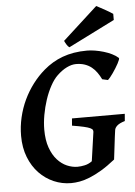

<svg xmlns="http://www.w3.org/2000/svg" viewBox="-58 -889 665 948"><g transform="rotate(-5 274.5 -415.0)"><path d="M546.4 -267.1Q520 -259.3 508.3 -248.8Q496.6 -238.3 495.1 -227.1Q493.2 -213.9 490.5 -193.4Q487.8 -172.9 485.4 -151.1Q482.9 -129.4 480.5 -110.6Q478 -91.8 477.1 -82.5Q439.9 -52.7 408.2 -33.9Q376.5 -15.1 349.4 -4.2Q322.3 6.8 299.1 11Q275.9 15.1 256.3 15.1Q211.4 15.1 170.7 -2.4Q129.9 -20 98.4 -52.7Q66.9 -85.4 48.3 -132.6Q29.8 -179.7 29.8 -238.3Q29.8 -284.7 40.3 -329.8Q50.8 -375 70.1 -415.8Q89.4 -456.5 116.2 -491.9Q143.1 -527.3 175.3 -554.7Q195.8 -572.3 219 -586.2Q242.2 -600.1 268.6 -609.9Q294.9 -619.6 325.4 -624.8Q356 -629.9 391.1 -629.9Q408.2 -629.9 429.7 -626.5Q451.2 -623 472.4 -616.7Q493.7 -610.4 512.7 -601.1Q531.7 -591.8 544.4 -580.1Q546.4 -578.1 543.7 -570.8Q541 -563.5 535.6 -553.2Q530.3 -543 522.7 -531Q515.1 -519 507.6 -508.1Q500 -497.1 492.9 -488.5Q485.8 -480 481.4 -476.1L453.1 -482.4Q444.3 -500.5 433.3 -516.1Q422.4 -531.7 407.7 -543.5Q393.1 -555.2 374 -561.8Q355 -568.4 330.6 -568.4Q309.1 -568.4 284.9 -556.6Q260.7 -544.9 236.3 -521.5Q217.3 -503.4 200.7 -472.9Q184.1 -442.4 172.1 -406.2Q160.2 -370.1 153.3 -331.8Q146.5 -293.5 146.5 -259.3Q146.5 -207 159.9 -169.7Q173.3 -132.3 194.8 -108.6Q216.3 -85 242.4 -73.7Q268.6 -62.5 294.4 -62.5Q311 -62.5 330.3 -66.7Q349.6 -70.8 366.7 -83.5L387.2 -227.1Q387.7 -231.9 385.7 -236.8Q383.8 -241.7 373.5 -246.6Q363.3 -251.5 342.3 -256.3Q321.3 -261.2 284.7 -267.1L287.6 -302.7H549.3ZM535.6 -769 305.7 -653.8Q298.8 -658.2 292.7 -668Q286.6 -677.7 282.2 -687.5L455.1 -845.2Q464.4 -840.3 475.8 -834.2Q487.3 -828.1 498.5 -821.8Q509.8 -815.4 519.5 -809.6Q529.3 -803.7 535.6 -799.3Z"/></g></svg>

Font: Gentium Basic
Style: Bold Italic
Weight: 700
Italic angle: -8°
Designer: J. Victor Gaultney and Annie Olsen
Foundry: SIL International
Version: Version 1.102; 2013; Maintenance release